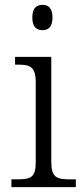

<svg xmlns="http://www.w3.org/2000/svg" viewBox="-20 -770 342 790"><path d="M155 -646C178 -646 196 -658 196 -698C196 -738 178 -750 155 -750C131 -750 113 -738 113 -698C113 -658 131 -646 155 -646ZM27 0H292V-32H271C213 -32 191 -39 191 -105V-536H42V-504H52C103 -504 127 -497 127 -431V-102C127 -38 105 -32 47 -32H27Z"/></svg>

Font: Noto Serif Georgian Light
Style: Regular
Weight: 300
Designer: Monotype Design Team, Akaki Razmadze
Foundry: Google LLC
Version: Version 2.003